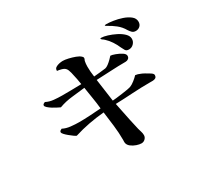

<svg xmlns="http://www.w3.org/2000/svg" viewBox="-153 -995 1305 1221"><g transform="rotate(-30 500.0 -384.5)"><path d="M854 -335Q854 -320 845 -314.5Q836 -309 824 -309Q812 -309 801 -309Q737 -309 673.5 -305Q610 -301 547 -299L574 -167Q579 -148 582.5 -129Q586 -110 591 -91Q594 -79 598.5 -65.5Q603 -52 603 -38Q603 -23 591.5 -11.5Q580 0 564 0Q549 0 528.5 -7Q508 -14 492 -26.5Q476 -39 473 -56Q472 -61 472.5 -66.5Q473 -72 473 -77Q473 -130 466.5 -184.5Q460 -239 453 -291Q396 -286 340.5 -275.5Q285 -265 231 -248Q225 -250 212.5 -259Q200 -268 186 -279.5Q172 -291 162.5 -301.5Q153 -312 153 -318Q153 -325 159 -329Q165 -333 170 -335Q194 -322 227.5 -318.5Q261 -315 288 -315Q325 -315 368.5 -317.5Q412 -320 449 -323Q445 -364 438 -405.5Q431 -447 425 -488Q378 -482 329 -477Q280 -472 234 -455Q228 -458 213.5 -465Q199 -472 183 -482Q167 -492 156 -502Q145 -512 145 -519Q145 -526 151.5 -530Q158 -534 163 -535Q187 -522 219 -519Q251 -516 278 -516Q313 -516 348.5 -516.5Q384 -517 420 -518Q418 -532 413 -559Q408 -586 401.5 -611.5Q395 -637 387 -646Q378 -657 359.5 -662Q341 -667 328 -668Q327 -684 338.5 -691.5Q350 -699 365 -702Q380 -705 391 -705Q407 -705 431 -699.5Q455 -694 478 -685.5Q501 -677 512 -666Q514 -664 516.5 -661Q519 -658 519 -653Q519 -648 517 -644Q515 -640 513 -635Q511 -628 510 -615Q509 -602 509 -594Q509 -557 515 -519Q536 -521 558 -523Q580 -525 602 -528Q612 -530 625.5 -540Q639 -550 651.5 -562.5Q664 -575 670 -582Q681 -582 704 -573.5Q727 -565 746 -553Q765 -541 765 -527Q765 -514 756 -507Q747 -500 735 -500Q681 -500 627 -497Q573 -494 518 -492Q523 -451 529.5 -409.5Q536 -368 541 -327Q548 -327 568 -329.5Q588 -332 612 -335Q636 -338 655 -341.5Q674 -345 679 -347Q695 -353 714 -368Q733 -383 745 -396Q754 -395 763 -392.5Q772 -390 780 -386Q787 -384 804.5 -374.5Q822 -365 838 -354.5Q854 -344 854 -335ZM843 -607Q843 -587 828.5 -572Q814 -557 794 -557Q775 -557 768 -568.5Q761 -580 754 -595Q744 -619 728 -643.5Q712 -668 692 -686Q688 -690 684 -693Q680 -696 675 -699Q673 -701 669 -707Q670 -709 673 -709.5Q676 -710 677 -710Q694 -710 721.5 -701.5Q749 -693 777 -679Q805 -665 824 -646.5Q843 -628 843 -607ZM934 -680Q934 -661 921.5 -649Q909 -637 890 -637Q874 -637 864 -646.5Q854 -656 846 -669Q829 -699 801.5 -721Q774 -743 743 -759Q742 -760 739 -762Q736 -764 736 -766Q736 -768 741.5 -768.5Q747 -769 748 -769Q767 -769 798 -764.5Q829 -760 860 -749.5Q891 -739 912.5 -722Q934 -705 934 -680Z"/></g></svg>

Font: Kaisei HarunoUmi Medium
Style: Regular
Weight: 500
Designer: Font-Kai, 金井和夫
Foundry: KAZUO KANAI
Version: Version 5.003